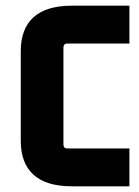

<svg xmlns="http://www.w3.org/2000/svg" viewBox="-20 -655 487 675"><path d="M435 -133V0H233Q143 0 98 -40.5Q53 -81 53 -160V-475Q53 -554 98 -594.5Q143 -635 233 -635H435V-502H217Q203 -502 203 -488V-147Q203 -133 217 -133Z"/></svg>

Font: Gemunu Libre ExtraLight ExtraBold
Style: Regular
Weight: 800
Version: Version 1.100